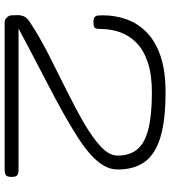

<svg xmlns="http://www.w3.org/2000/svg" viewBox="27 -761 734 828"><g transform="rotate(90 394.0 -347.0)"><path d="M75 0Q65 0 55.5 -9.5Q46 -19 46 -31Q46 -44 45.5 -57Q45 -70 50.5 -83Q56 -96 74 -108Q139 -151 217 -190.5Q295 -230 371.5 -268Q448 -306 511 -342.5Q574 -379 612.5 -415Q651 -451 651 -487Q651 -539 624.5 -571.5Q598 -604 538 -619.5Q478 -635 379 -635Q301 -635 248 -617Q195 -599 163.5 -567.5Q132 -536 118.5 -496.5Q105 -457 105 -415Q105 -402 103 -395Q101 -388 95 -385.5Q89 -383 75 -383Q60 -383 54 -388Q48 -393 47 -402Q46 -411 46 -423Q46 -477 63.5 -526Q81 -575 120 -613Q159 -651 222.5 -672.5Q286 -694 378 -694Q496 -694 569.5 -672.5Q643 -651 677 -605.5Q711 -560 711 -487Q711 -457 694.5 -428Q678 -399 646 -370.5Q614 -342 568.5 -313Q523 -284 465 -251.5Q407 -219 338 -183.5Q269 -148 190 -106L103 -60H714Q725 -60 731.5 -57Q738 -54 740.5 -47.5Q743 -41 743 -29Q743 -18 740 -11.5Q737 -5 730.5 -2.5Q724 0 712 0Z"/></g></svg>

Font: Fredoka Expanded Light
Style: Regular
Weight: 300
Width: 7
Designer: Ben Nathan
Foundry: Milena B. Brandão, Ben Nathan
Version: Version 2.001